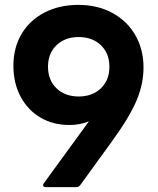

<svg xmlns="http://www.w3.org/2000/svg" viewBox="-20 -768 648 788"><path d="M168 0Q157 0 157 -8Q157 -12 160 -16L345 -270Q308 -255 265 -255Q198 -255 146 -285.5Q94 -316 64.5 -371.5Q35 -427 35 -498Q35 -572 68.5 -628.5Q102 -685 162.5 -716.5Q223 -748 302 -748Q380 -748 441 -715Q502 -682 535.5 -623.5Q569 -565 569 -491Q569 -423 540 -354.5Q511 -286 436 -183L309 -8Q303 0 293 0ZM429 -494Q429 -549 394 -582.5Q359 -616 303 -616Q247 -616 212 -582.5Q177 -549 177 -494Q177 -439 212 -405.5Q247 -372 303 -372Q359 -372 394 -405.5Q429 -439 429 -494Z"/></svg>

Font: LINE Seed Sans KR Bold
Style: Regular
Weight: 700
Designer: LINE BX Design & Sandoll Inc & Dalton Maag Ltd
Foundry: Sandoll Inc.
Version: Version 1.000